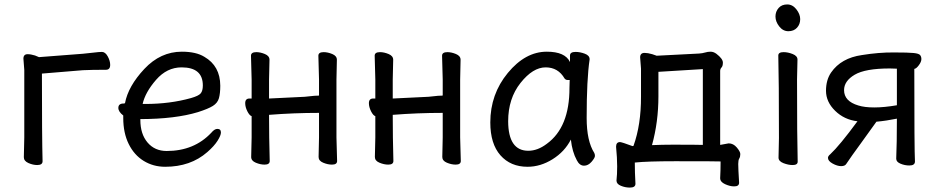

<svg xmlns="http://www.w3.org/2000/svg" viewBox="-20 -724 4191 861"><path d="M147 16.1Q127.9 16.1 107.4 7.1Q86.9 -2 86.9 -19L88.9 -107.9V-410.2L85 -460.9Q85 -481 104 -481Q118.2 -481 137.2 -475.1L154.8 -467.8L351.1 -482.9Q373 -484.9 398.9 -488Q424.8 -491.2 437 -491.2Q452.1 -491.2 463.1 -471.2Q474.1 -451.2 474.1 -433.1Q474.1 -411.1 455.1 -411.1Q390.1 -411.1 352.1 -409.2L168 -394Q168 -106.9 170.9 -1Q170.9 16.1 147 16.1Z M631.3 -257.8Q742.2 -257.8 836.4 -284.2Q870.6 -293.9 880.1 -305.4Q889.6 -316.9 889.6 -340.8Q889.6 -421.9 794.4 -421.9Q728.5 -421.9 679.9 -366Q631.3 -310.1 619.6 -257.8ZM720.7 23.9Q667.5 23.9 624.5 -2.4Q581.5 -28.8 557.1 -78.4Q532.7 -127.9 532.7 -194.8V-206.1Q510.7 -223.1 510.7 -240.2Q510.7 -260.3 535.6 -259.8L540.5 -261.2Q554.7 -337.4 627.2 -414.8Q699.7 -492.2 795.4 -492.2Q859.4 -492.2 896.5 -469.2Q967.3 -428.2 967.8 -339.8Q967.8 -304.7 961.7 -283.4Q955.6 -262.2 934.6 -249Q913.6 -235.8 867.7 -221.2Q766.6 -190.4 609.4 -189.9V-186Q609.4 -123 641.6 -85Q673.8 -46.9 727.5 -46.9Q850.6 -46.9 927.7 -128.9Q941.9 -146 954.6 -146Q970.7 -146 970.7 -129.9Q970.7 -116.7 955.6 -92.8Q940.4 -68.8 909.7 -42Q834.5 23.9 720.7 23.9Z M1468.8 14.2Q1449.7 14.2 1429.2 5.6Q1408.7 -2.9 1408.7 -20L1410.6 -107.9V-217.8Q1297.9 -217.8 1186.5 -209Q1186.5 -108.9 1189.5 -2Q1189.5 14.2 1166.5 14.2Q1147.5 14.2 1127 5.6Q1106.4 -2.9 1106.4 -20L1108.4 -107.9V-203.1Q1098.6 -206.1 1089.1 -225.1Q1079.6 -244.1 1079.6 -261.2Q1079.6 -282.2 1098.6 -282.2H1108.4V-367.2L1105.5 -474.1Q1105.5 -490.2 1129.4 -490.2Q1147.5 -490.2 1168 -481.7Q1188.5 -473.1 1188.5 -456.1L1186.5 -367.2V-282.2L1346.7 -290Q1360.8 -291 1375.7 -293Q1390.6 -294.9 1400.4 -294.9Q1410.2 -294.9 1410.6 -295.9V-367.2L1407.7 -474.1Q1407.7 -490.2 1431.6 -490.2Q1449.7 -490.2 1470.2 -481.7Q1490.7 -473.1 1490.7 -456.1L1488.8 -367.2V-107.9L1491.7 -2Q1491.7 14.2 1468.8 14.2Z M2023.4 14.2Q2004.4 14.2 1983.9 5.6Q1963.4 -2.9 1963.4 -20L1965.3 -107.9V-217.8Q1852.5 -217.8 1741.2 -209Q1741.2 -108.9 1744.1 -2Q1744.1 14.2 1721.2 14.2Q1702.1 14.2 1681.6 5.6Q1661.1 -2.9 1661.1 -20L1663.1 -107.9V-203.1Q1653.3 -206.1 1643.8 -225.1Q1634.3 -244.1 1634.3 -261.2Q1634.3 -282.2 1653.3 -282.2H1663.1V-367.2L1660.2 -474.1Q1660.2 -490.2 1684.1 -490.2Q1702.1 -490.2 1722.7 -481.7Q1743.2 -473.1 1743.2 -456.1L1741.2 -367.2V-282.2L1901.4 -290Q1915.5 -291 1930.4 -293Q1945.3 -294.9 1955.1 -294.9Q1964.8 -294.9 1965.3 -295.9V-367.2L1962.4 -474.1Q1962.4 -490.2 1986.3 -490.2Q2004.4 -490.2 2024.9 -481.7Q2045.4 -473.1 2045.4 -456.1L2043.5 -367.2V-107.9L2046.4 -2Q2046.4 14.2 2023.4 14.2Z M2349.1 -47.9Q2391.1 -47.9 2432.1 -79.1Q2534.2 -153.3 2533.7 -330.1L2534.7 -365.2H2525.9Q2517.1 -365.2 2511.7 -372.1Q2482.9 -421.9 2426.8 -421.9Q2369.6 -421.9 2314.2 -352.1Q2258.8 -282.2 2258.8 -180.2Q2259.3 -47.9 2349.1 -47.9ZM2345.7 23.9Q2269.5 23.9 2224.1 -27.6Q2178.7 -79.1 2178.7 -174.8Q2178.7 -301.8 2257.3 -397Q2335.9 -492.2 2432.1 -492.2Q2514.2 -492.2 2536.1 -445.8V-475.1Q2536.1 -491.2 2561 -491.2Q2581.1 -491.2 2602.5 -483.2Q2624 -475.1 2624 -459V-457Q2610.8 -368.2 2610.8 -194.8Q2610.8 -91.8 2645 -38.1Q2647.9 -32.2 2647.9 -24.9Q2647.9 -16.1 2632.8 1.5Q2617.7 19 2599.1 19Q2579.1 19 2566.9 -4.9Q2545.9 -43 2540 -98.1Q2512.2 -43.9 2458 -10Q2403.8 23.9 2345.7 23.9Z M2903.8 -73.2Q2949.7 -75.2 2995.6 -75.2Q3106.4 -75.2 3131.8 -74.2V-414.1L2932.6 -401.9V-292Q2932.6 -177.2 2903.8 -73.2ZM2804.7 117.2Q2783.7 117.2 2764.2 109.1Q2744.6 101.1 2744.6 85.9V85Q2747.6 60.1 2747.6 22Q2747.6 -16.1 2742.7 -65.9Q2742.7 -86.9 2760.7 -86.9Q2770.5 -85.9 2816.4 -68.8L2820.8 -69.8Q2855 -165 2854.5 -291V-416L2850.6 -466.8Q2850.6 -486.8 2870.6 -486.8Q2884.8 -486.8 2904.8 -481L2924.8 -474.1L3114.7 -483.9Q3129.9 -484.9 3141.8 -488.5Q3153.8 -492.2 3166.5 -492.2Q3179.7 -492.2 3192.4 -482.9Q3221.2 -460.9 3221.7 -443.8Q3221.7 -427.7 3215.6 -421.4Q3209.5 -415 3209.5 -405.8V-74.2L3247.6 -81.1Q3268.6 -81.1 3284.2 -62.5Q3299.8 -43.9 3299.8 -33.2Q3299.8 -21 3295.2 -13.4Q3290.5 -5.9 3290.5 11.2Q3290.5 31.2 3294.4 95.2Q3294.4 112.3 3271.5 111.8Q3253.4 111.8 3231.4 101.8Q3209.5 91.8 3209.5 75.2V74.2Q3211.4 40 3211.4 0Q3199.2 -1 3006.8 -1Q2882.8 -1 2826.7 4.9Q2826.7 48.8 2829.6 100.1Q2829.6 117.2 2804.7 117.2Z M3534.2 16.1Q3515.1 16.1 3493.2 7.6Q3471.2 -1 3471.2 -17.1L3473.1 -105Q3473.1 -368.2 3470.2 -475.1Q3470.2 -490.2 3494.1 -490.2Q3513.2 -490.2 3534.7 -481.7Q3556.2 -473.1 3556.2 -457L3554.2 -368.2Q3554.2 -105 3557.1 1Q3557.1 16.1 3534.2 16.1ZM3457.5 -649.9Q3457.5 -671.9 3471.4 -688Q3485.4 -704.1 3510.3 -704.1Q3534.2 -704.1 3551.3 -682.1Q3568.4 -660.2 3568.4 -638.2Q3568.4 -615.2 3554 -599.6Q3539.6 -584 3515.4 -584Q3491.2 -584 3474.4 -605.5Q3457.5 -627 3457.5 -649.9Z M3900.9 -242.2Q3944.8 -242.2 4002 -252V-416L3970.2 -417Q3860.4 -417 3812.7 -388.9Q3765.1 -360.8 3765.1 -319.8Q3765.1 -270 3829.1 -251Q3856.9 -242.2 3900.9 -242.2ZM3752 21Q3734.9 21 3713.9 9.5Q3692.9 -2 3692.9 -16.1Q3692.9 -23.9 3703.1 -32.2Q3745.1 -71.3 3825.2 -180.2Q3766.1 -187 3725.1 -227.1Q3684.1 -267.1 3684.1 -316.9Q3684.1 -365.7 3707 -398.9Q3752 -463.9 3845.2 -477.1Q3920.4 -489.3 3987.8 -488.8Q4054.7 -488.8 4077.4 -486.3Q4100.1 -483.9 4106 -477.1Q4111.8 -470.2 4111.8 -459Q4111.8 -446.8 4100.3 -431.4Q4088.9 -416 4080.1 -415Q4080.1 -51.3 4083 0Q4083 18.1 4058.1 18.1Q4037.1 18.1 4018.1 10Q3999 2 3999 -12.2V-13.2Q4002 -79.1 4002 -191.9Q3954.1 -182.1 3910.2 -178.2Q3884.3 -141.1 3840.6 -81.5Q3796.9 -22 3774.9 11.2Q3769 21 3752 21Z"/></svg>

Font: LXGW WenKai Screen R
Style: Regular
Weight: 400
Designer: Fontworks Inc.
Version: Version 1.235;May 31, 2022